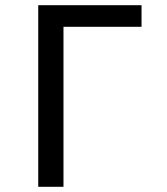

<svg xmlns="http://www.w3.org/2000/svg" viewBox="-20 -718 640 738"><path d="M127 0V-698H524V-615H224V0Z"/></svg>

Font: IBM Plex Mono Text
Style: Regular
Weight: 450
Designer: Mike Abbink, Paul van der Laan, Pieter van Rosmalen
Foundry: Bold Monday
Version: Version 2.000